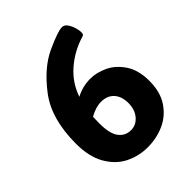

<svg xmlns="http://www.w3.org/2000/svg" viewBox="-202 -817 938 938"><g transform="rotate(-45 267.5 -348.0)"><path d="M33 -253Q33 -424 109.5 -524.5Q186 -625 272 -664.5Q358 -704 387 -704Q403 -704 414 -688.5Q425 -673 431 -653Q437 -633 437 -621Q437 -610 434.5 -606Q432 -602 424 -600Q348 -577 289.5 -526Q231 -475 207 -403Q253 -428 307 -428Q350 -428 395 -407Q440 -386 472 -338.5Q504 -291 504 -216Q504 -139 470 -89Q436 -39 383 -15.5Q330 8 269 8Q208 8 154.5 -18.5Q101 -45 67 -103.5Q33 -162 33 -253ZM355 -212Q355 -258 331 -284.5Q307 -311 264 -311Q228 -311 185 -287Q184 -272 184 -241Q184 -171 207.5 -140Q231 -109 270 -109Q306 -109 330.5 -138Q355 -167 355 -212Z"/></g></svg>

Font: Asap-Bold
Style: Bold
Weight: 700
Designer: Pablo Cosgaya
Foundry: Omnibus-Type
Version: Version 2.000; ttfautohint (v1.8)